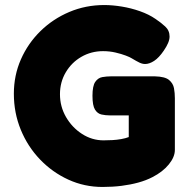

<svg xmlns="http://www.w3.org/2000/svg" viewBox="-20 -723 759 762"><path d="M387 19Q315 19 251.5 -10Q188 -39 139 -90Q90 -141 62.5 -208Q35 -275 35 -351Q35 -424 63 -487.5Q91 -551 140.5 -599.5Q190 -648 255 -675.5Q320 -703 394 -703Q426 -703 463 -697Q500 -691 535.5 -678.5Q571 -666 597 -648Q618 -634 635.5 -618Q653 -602 653 -578Q653 -566 647 -552Q641 -538 630 -522Q611 -494 592 -481.5Q573 -469 556 -469Q545 -469 533.5 -474.5Q522 -480 502 -492Q496 -496 479 -502.5Q462 -509 438.5 -514.5Q415 -520 389 -520Q342 -520 303 -497.5Q264 -475 241 -436Q218 -397 218 -349Q218 -300 242 -258.5Q266 -217 305.5 -191.5Q345 -166 391 -166Q409 -166 426.5 -167Q444 -168 461 -171Q478 -174 491 -179V-265H417Q399 -265 383 -268.5Q367 -272 357 -288Q347 -304 347 -343Q347 -382 358 -398Q369 -414 386 -417Q403 -420 420 -420H595Q635 -419 651 -405.5Q667 -392 670.5 -373Q674 -354 674 -333V-128Q674 -100 650 -70.5Q626 -41 585 -20Q560 -7 529 1.5Q498 10 462.5 14.5Q427 19 387 19Z"/></svg>

Font: Fredoka Light
Style: Bold
Weight: 700
Version: Version 2.001